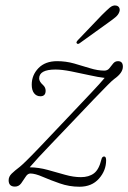

<svg xmlns="http://www.w3.org/2000/svg" viewBox="-20 -684 475 711"><path d="M373 -90.5Q373 -52.5 346.5 -22.5Q320 7.5 274.5 7.5Q236.5 7.5 201.5 -4.8Q166.5 -17 138.2 -29.2Q110 -41.5 92.5 -41.5Q82.5 -41.5 75 -29.5Q67.5 -17.5 58.5 -5.2Q49.5 7 35.5 7Q12 7 12 -16.5Q12 -30 23.2 -41Q34.5 -52 53 -66Q60 -71.5 76.5 -87.5Q93 -103.5 126.5 -138.5Q160 -173.5 219 -236Q280 -300.5 316 -338.5Q352 -376.5 367.5 -395.5Q345 -398 311.2 -405.5Q277.5 -413 243.2 -419.8Q209 -426.5 185.5 -426.5Q125 -426.5 125 -393.5Q125 -382 139 -369.5Q149 -360.5 149 -348Q149 -327.5 129.5 -327.5Q115 -327.5 106.2 -338.8Q97.5 -350 97.5 -370.5Q97.5 -406 122.5 -431.8Q147.5 -457.5 191.5 -457.5Q224 -457.5 254.8 -448.8Q285.5 -440 313.8 -431.2Q342 -422.5 366.5 -422.5Q378 -422.5 385 -431.2Q392 -440 399 -448.8Q406 -457.5 417 -457.5Q435 -457.5 435 -437Q435 -414 403 -391.5Q396.5 -387 378.8 -369.2Q361 -351.5 327 -316Q293 -280.5 238 -222.5Q197 -179.5 169.5 -150.8Q142 -122 123.2 -101.8Q104.5 -81.5 90 -64.5Q123.5 -64 156.8 -54.8Q190 -45.5 221 -36.8Q252 -28 279.5 -28Q309 -28 327.8 -42Q346.5 -56 355.5 -93.5Q358 -104.5 365.5 -104.5Q373 -104.5 373 -90.5ZM357 -628Q374.5 -645.5 386.2 -655.5Q398 -665.5 409.5 -663.5Q418.5 -662 421.8 -654.8Q425 -647.5 421.5 -639Q418 -629 407.5 -620.2Q397 -611.5 383.5 -602L275 -524Q268 -519 264.5 -523.5Q262 -525.5 263.8 -529Q265.5 -532.5 268.5 -535.5Z"/></svg>

Font: Fraunces 9pt Soft Thin
Style: Italic
Weight: 100
Italic angle: -16°
Version: Version 1.000;[b76b70a41]